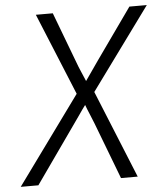

<svg xmlns="http://www.w3.org/2000/svg" viewBox="-52 -777 716 824"><g transform="rotate(-5 305.5 -365.0)"><path d="M4 0 278 -377 133 -730H206L289 -510Q295 -493 305.5 -469Q316 -445 323 -428Q335 -445 351.5 -469Q368 -493 380 -510L536 -730H611L354 -378L508 0H436L343 -244Q337 -260 326.5 -284.5Q316 -309 310 -326Q297 -309 280.5 -284.5Q264 -260 252 -244L80 0Z"/></g></svg>

Font: NKDuy Mono ExtraLight
Style: Italic
Weight: 200
Italic angle: -9°
Monospace: yes
Designer: NKDuy
Foundry: NKDuy
Version: Version 2.251; ttfautohint (v1.8.4.7-5d5b)